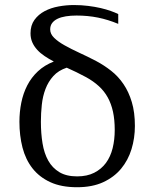

<svg xmlns="http://www.w3.org/2000/svg" viewBox="-20 -747 624 777"><path d="M278.8 -726.6Q309.6 -726.6 336.9 -723.1Q364.3 -719.7 387.2 -714.4Q410.2 -709 428.2 -702.6Q446.3 -696.3 458.5 -689.9V-650.4Q417.5 -667.5 376.5 -675.8Q335.4 -684.1 289.6 -684.1Q266.1 -684.1 246.3 -680.9Q226.6 -677.7 212.6 -670.9Q198.7 -664.1 190.9 -653.6Q183.1 -643.1 183.1 -627.9Q183.1 -609.4 199.2 -593.8Q215.3 -578.1 241.5 -563.5Q267.6 -548.8 301 -533.4Q334.5 -518.1 369.1 -500Q401.4 -482.9 429.9 -460.4Q458.5 -438 479.7 -406.7Q501 -375.5 513.4 -334Q525.9 -292.5 525.9 -237.3Q525.9 -188 512.2 -143.3Q498.5 -98.6 470 -64.2Q441.4 -29.8 397.2 -9.5Q353 10.7 292 10.7Q228 10.7 183.6 -9.8Q139.2 -30.3 111.3 -65.9Q83.5 -101.6 71 -149.9Q58.6 -198.2 58.6 -254.4Q58.6 -293.9 66.2 -331.5Q73.7 -369.1 90.3 -401.4Q106.9 -433.6 133.5 -458.5Q160.2 -483.4 197.8 -498Q177.2 -508.8 160.2 -520.3Q143.1 -531.7 130.4 -545.7Q117.7 -559.6 110.6 -575.9Q103.5 -592.3 103.5 -612.3Q103.5 -644.5 119.4 -666.5Q135.3 -688.5 160.6 -701.9Q186 -715.3 217 -720.9Q248 -726.6 278.8 -726.6ZM145.5 -254.4Q145.5 -207.5 152.1 -167Q158.7 -126.5 175.3 -96.9Q191.9 -67.4 220.2 -50.3Q248.5 -33.2 292 -33.2Q332.5 -33.2 361.3 -47.9Q390.1 -62.5 408.7 -87.6Q427.2 -112.8 435.8 -147.2Q444.3 -181.6 444.3 -221.2Q444.3 -262.2 437.3 -294.7Q430.2 -327.1 416 -352.8Q401.9 -378.4 379.9 -398.4Q357.9 -418.5 328.6 -434.6Q309.1 -445.3 289.3 -454.8Q269.5 -464.4 250 -473.1Q216.3 -461.9 195.8 -439.2Q175.3 -416.5 164.1 -387Q152.8 -357.4 149.2 -323Q145.5 -288.6 145.5 -254.4Z"/></svg>

Font: Arian AMU Serif
Style: Regular
Weight: 400
Designer: Ruben Hakobyan (Tarumian)
Foundry: Ruben Hakobyan (Tarumian)
Version: Version 1.002